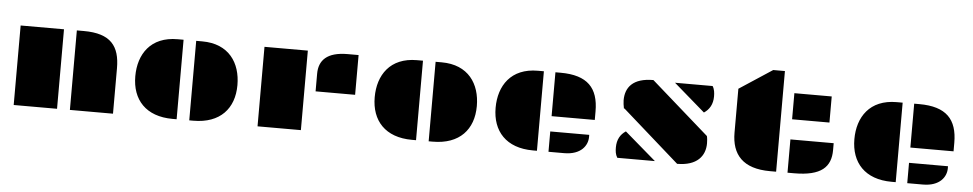

<svg xmlns="http://www.w3.org/2000/svg" viewBox="-38 -912 6070 1198"><g transform="rotate(5 2997.0 -312.5)"><path d="M415.5 0H685.5V-284.7C685.5 -422.9 628.4 -498 459.5 -498H415.5ZM63.5 0H335V-498H63.5Z M1163.1 0H1188.5C1356.4 0 1443.4 -98.6 1443.4 -245.1C1443.4 -383.3 1369.1 -498 1200.7 -498H1163.1ZM803.7 -245.1C803.7 -98.6 890.6 0 1058.6 0H1084V-498H1046.4C877.9 -498 803.7 -383.3 803.7 -245.1Z M1932.6 -249H2180.2V-498H2111.8C1982.4 -498 1932.6 -443.4 1932.6 -359.4ZM1590.8 0H1862.3V-498H1590.8Z M2662.6 0H2688C2856 0 2942.9 -98.6 2942.9 -245.1C2942.9 -383.3 2868.7 -498 2700.2 -498H2662.6ZM2303.2 -245.1C2303.2 -98.6 2390.1 0 2558.1 0H2583.5V-498H2545.9C2377.4 -498 2303.2 -383.3 2303.2 -245.1Z M3413.1 -223.1H3683.6V-276.9C3683.6 -422.9 3614.7 -498 3445.3 -498H3413.1ZM3060.5 -245.1C3060.5 -98.6 3147.5 0 3315.4 0H3340.8V-498H3303.2C3134.8 -498 3060.5 -383.3 3060.5 -245.1ZM3413.1 0H3510.7C3618.2 0 3657.2 -62 3657.2 -113.8V-127.4H3413.1Z M3858.4 -310.5H3861.8L4219.2 4.9C4343.3 4.9 4394 -59.1 4394 -138.2C4394 -151.9 4392.6 -172.4 4389.2 -184.1L4026.4 -502.9C3897 -502.9 3852.1 -440.9 3852.1 -361.3C3852.1 -349.6 3855 -325.7 3858.4 -310.5ZM4162.1 -498 4357.9 -328.6C4392.1 -351.1 4412.1 -385.3 4412.1 -434.1C4412.1 -455.6 4409.7 -479.5 4397.5 -498ZM3844.2 0H3854.5H4079.6L3883.3 -168.9C3849.1 -146.5 3829.6 -112.8 3829.6 -64C3829.6 -41.5 3831.5 -20 3844.2 0Z M4559.1 -220.7C4559.1 -83 4630.4 0 4800.8 0H4838.9V-630.4H4765.6L4559.1 -495.1ZM4909.7 -334.5H5143.6V-498H4909.7ZM4910.2 0H4952.1C5122.1 0 5181.2 -59.6 5181.2 -165.5V-208.5H4910.2Z M5660.2 -223.1H5930.7V-276.9C5930.7 -422.9 5861.8 -498 5692.4 -498H5660.2ZM5307.6 -245.1C5307.6 -98.6 5394.5 0 5562.5 0H5587.9V-498H5550.3C5381.8 -498 5307.6 -383.3 5307.6 -245.1ZM5660.2 0H5757.8C5865.2 0 5904.3 -62 5904.3 -113.8V-127.4H5660.2Z"/></g></svg>

Font: Plaster
Style: Regular
Weight: 400
Designer: Eben Sorkin
Foundry: Eben Sorkin
Version: Version 1.007